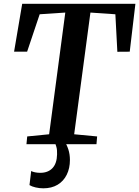

<svg xmlns="http://www.w3.org/2000/svg" viewBox="-20 -763 736 1016"><path d="M120 0 124 -41 240 -52.5 325.5 -696.5 190 -687.5 123.5 -489.5H54.5L97.5 -743H696.5L666.5 -489.5L601 -489L590.5 -687.5L458.5 -696.5L372.5 -52.5L494 -41L490.5 0ZM296.5 -15 322 -13Q333 1.5 341.5 27.2Q350 53 350 83.5Q350 127.5 333.2 161.5Q316.5 195.5 285 214.5Q253.5 233.5 209 233.5Q189 233.5 168.5 228.8Q148 224 136 216.5L145 142Q152 146 165.2 148.8Q178.5 151.5 193 151.5Q234 151.5 257.5 126.8Q281 102 282 54Q283 29.5 278.2 13.8Q273.5 -2 269.5 -13Z"/></svg>

Font: Merriweather 48pt SemiBold
Style: Italic
Weight: 600
Italic angle: -7.8°
Designer: Eben Sorkin
Foundry: Eben Sorkin
Version: Version 2.101